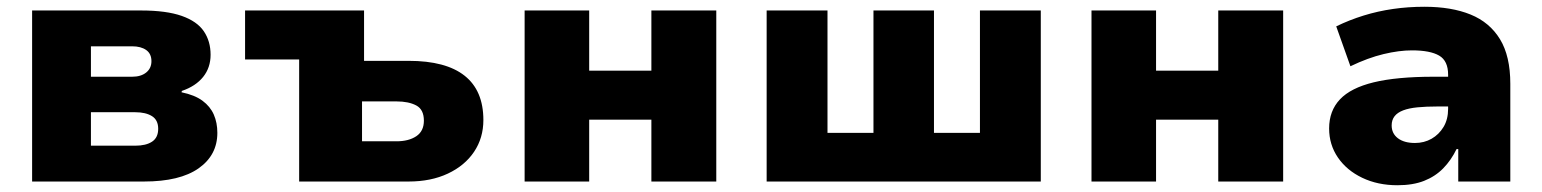

<svg xmlns="http://www.w3.org/2000/svg" viewBox="-20 -537 4563 568"><path d="M75 0V-506H397Q472 -506 517.5 -490Q563 -474 583 -444.5Q603 -415 603 -375Q603 -337 581 -309.5Q559 -282 518 -268L517 -264Q556 -256 579 -239Q602 -222 612.5 -198Q623 -174 623 -144Q623 -78 567.5 -39Q512 0 406 0ZM249 -106H380Q412 -106 430 -118Q448 -130 448 -156Q448 -182 429.5 -193.5Q411 -205 380 -205H249ZM249 -310H371Q397 -310 412.5 -322.5Q428 -335 428 -356Q428 -378 412.5 -389Q397 -400 371 -400H249Z M865 0V-361H705V-506H1057V-357H1189Q1299 -357 1354.5 -313Q1410 -269 1410 -182Q1410 -129 1382.5 -88Q1355 -47 1305 -23.5Q1255 0 1189 0ZM1051 -119H1153Q1189 -119 1211.5 -134Q1234 -149 1234 -180Q1234 -213 1211.5 -225Q1189 -237 1153 -237H1051Z M1532 0V-506H1723V-328H1907V-506H2099V0H1907V-183H1723V0Z M2248 0V-506H2428V-144H2564V-506H2743V-144H2879V-506H3059V0Z M3209 0V-506H3400V-328H3584V-506H3776V0H3584V-183H3400V0Z M4114 11Q4056 11 4010 -11Q3964 -33 3938 -71Q3912 -109 3912 -157Q3912 -209 3944 -243Q3976 -277 4044 -293.5Q4112 -310 4221 -310H4286V-222H4232Q4199 -222 4173.5 -219.5Q4148 -217 4131 -210.5Q4114 -204 4105.5 -193Q4097 -182 4097 -166Q4097 -142 4115.5 -128Q4134 -114 4166 -114Q4193 -114 4215 -126.5Q4237 -139 4250.5 -161.5Q4264 -184 4264 -215V-316Q4264 -357 4237.5 -372.5Q4211 -388 4157 -388Q4119 -388 4073 -377Q4027 -366 3975 -341L3933 -459Q3972 -478 4014 -491Q4056 -504 4101 -510.5Q4146 -517 4194 -517Q4274 -517 4330.5 -494Q4387 -471 4417.5 -421Q4448 -371 4448 -289V0H4294V-96H4289Q4273 -63 4249.5 -39Q4226 -15 4193 -2Q4160 11 4114 11Z"/></svg>

Font: Nunito Sans 7pt Black
Style: Regular
Weight: 900
Designer: Vernon Adams
Foundry: Vernon Adams
Version: Version 3.101;gftools[0.9.27]